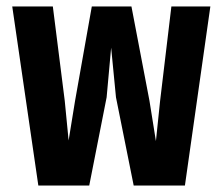

<svg xmlns="http://www.w3.org/2000/svg" viewBox="-20 -576 690 596"><path d="M99 0 18 -556H144L181 -263L193 -140L213 -263L265 -556H388L444 -263L464 -138L477 -263L512 -556H633L554 0H395L340 -274L325 -428L311 -274L257 0Z"/></svg>

Font: Azeret Mono SemiBold
Style: Regular
Weight: 600
Designer: Martin Vácha
Foundry: Displaay
Version: Version 1.002